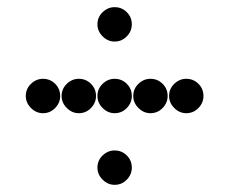

<svg xmlns="http://www.w3.org/2000/svg" viewBox="-20 -618 640 536"><path d="M52 -350Q52 -331 66.5 -316.5Q81 -302 100 -302Q120 -302 134 -316.5Q148 -331 148 -350Q148 -370 134 -384Q120 -398 100 -398Q81 -398 66.5 -384Q52 -370 52 -350ZM152 -350Q152 -331 166.5 -316.5Q181 -302 200 -302Q220 -302 234 -316.5Q248 -331 248 -350Q248 -370 234 -384Q220 -398 200 -398Q181 -398 166.5 -384Q152 -370 152 -350ZM252 -350Q252 -331 266.5 -316.5Q281 -302 300 -302Q320 -302 334 -316.5Q348 -331 348 -350Q348 -370 334 -384Q320 -398 300 -398Q281 -398 266.5 -384Q252 -370 252 -350ZM352 -350Q352 -331 366.5 -316.5Q381 -302 400 -302Q420 -302 434 -316.5Q448 -331 448 -350Q448 -370 434 -384Q420 -398 400 -398Q381 -398 366.5 -384Q352 -370 352 -350ZM452 -350Q452 -331 466.5 -316.5Q481 -302 500 -302Q520 -302 534 -316.5Q548 -331 548 -350Q548 -370 534 -384Q520 -398 500 -398Q481 -398 466.5 -384Q452 -370 452 -350ZM252 -150Q252 -131 266.5 -116.5Q281 -102 300 -102Q320 -102 334 -116.5Q348 -131 348 -150Q348 -170 334 -184Q320 -198 300 -198Q281 -198 266.5 -184Q252 -170 252 -150ZM252 -550Q252 -531 266.5 -516.5Q281 -502 300 -502Q320 -502 334 -516.5Q348 -531 348 -550Q348 -570 334 -584Q320 -598 300 -598Q281 -598 266.5 -584Q252 -570 252 -550Z"/></svg>

Font: Matrix Sans Print
Style: Regular
Weight: 400
Designer: Brad Neil
Version: Version 1.100